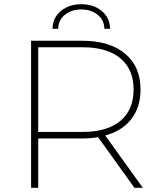

<svg xmlns="http://www.w3.org/2000/svg" viewBox="-20 -894 758 914"><path d="M620 0 447 -241Q413 -235 371 -235H162V0H128V-700H371Q502 -700 575.5 -638.5Q649 -577 649 -468Q649 -384 605.5 -327.5Q562 -271 481 -249L660 0ZM373 -266Q490 -266 553 -318.5Q616 -371 616 -468Q616 -564 553 -616.5Q490 -669 373 -669H162V-266ZM367 -874Q425 -874 464 -842Q503 -810 504 -757H477Q476 -799 444.5 -824Q413 -849 367 -849Q321 -849 289.5 -824Q258 -799 257 -757H230Q231 -810 270 -842Q309 -874 367 -874Z"/></svg>

Font: Montserrat Alternates ExLight
Style: Regular
Weight: 275
Designer: Julieta Ulanovsky
Foundry: Julieta Ulanovsky
Version: Version 7.200